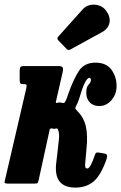

<svg xmlns="http://www.w3.org/2000/svg" viewBox="-38 -812 535 849"><path d="M433 -108Q408 -36.5 375.8 -9.5Q343.5 17.5 295.5 17.5Q198 17.5 210.5 -90.5L217.5 -150Q220 -177 222.5 -196.8Q225 -216.5 220.5 -233Q217.5 -245.5 211.5 -244Q209 -243.5 206.8 -243Q204.5 -242.5 201 -242.5Q196.5 -242.5 190.5 -244Q183.5 -245.5 181.5 -238L133.5 -18.5Q131 -7 128.8 -3.5Q126.5 0 113 0H2Q-17.5 0 -17.8 -4.8Q-18 -9.5 -14 -24.5L77.5 -418.5Q80.5 -432 79.5 -436Q78.5 -440 69 -440H64Q54 -440 51.5 -444Q49 -448 49 -460V-497.5Q49 -512 52.8 -516Q56.5 -520 70.5 -520H218.5Q234.5 -520 238.5 -514.5Q242.5 -509 239 -493L213 -379Q210 -366.5 209 -361Q208 -355.5 213 -357Q220.5 -359 225.5 -359Q229.5 -359 232.5 -358.2Q235.5 -357.5 237.5 -357Q241 -356 244.2 -356.5Q247.5 -357 252.5 -366.5Q255.5 -372 258 -379Q260.5 -386 263 -394.5Q286 -460 310.2 -497.5Q334.5 -535 384 -535Q432 -535 454.8 -503.8Q477.5 -472.5 477.5 -431.5Q477.5 -395 454.8 -369Q432 -343 401 -343Q373.5 -343 358.2 -360Q343 -377 343.5 -403Q343.5 -427 353.5 -437.2Q363.5 -447.5 364 -458Q364 -467.5 357 -467.5Q348 -467.5 337 -445.8Q326 -424 311 -372.5Q308.5 -364 305.2 -356.8Q302 -349.5 298.5 -343.5Q294 -335.5 295.8 -331.5Q297.5 -327.5 305 -320Q333.5 -291 342 -251.5Q350.5 -212 344.5 -154.5L339 -93Q337.5 -77.5 339.5 -72.2Q341.5 -67 348.5 -67Q355.5 -67 364 -83.2Q372.5 -99.5 381.5 -126.5Q385 -137 390 -137.5Q395 -138 404.5 -136.5L426 -132.5Q433 -131 435 -125.8Q437 -120.5 433 -108ZM431 -765Q451.5 -737 446 -711Q440.5 -685 415 -671L274 -593.5Q264 -587.5 256.5 -595.5L220 -633.5Q211.5 -642.5 220 -650.5L327.5 -770.5Q341 -786 361 -790Q381 -794 400.2 -787.5Q419.5 -781 431 -765Z"/></svg>

Font: Besley* Condensed
Style: Bold Italic
Weight: 700
Width: 3
Italic angle: -13°
Designer: Owen Earl
Foundry: indestructible type*
Version: Version 3.000; ttfautohint (v1.8.3)